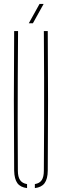

<svg xmlns="http://www.w3.org/2000/svg" viewBox="-20 -959 317 983"><path d="M52.5 -85Q51 -264.5 51 -442.8Q51 -621 52.5 -800H72.5Q71.5 -680.5 71 -561.5Q70.5 -442.5 70.5 -323.5Q70.5 -204.5 71.5 -85Q71.5 -53.5 82.8 -37Q94 -20.5 118.5 -16.5V4Q84.5 0 69 -21.2Q53.5 -42.5 52.5 -85ZM158.5 4V-16.5Q183 -20.5 193.8 -37Q204.5 -53.5 204.5 -85Q205.5 -204.5 205.8 -323.5Q206 -442.5 205.8 -561.5Q205.5 -680.5 204.5 -800H224.5Q226 -621 226 -442.8Q226 -264.5 224.5 -85Q224 -42.5 208.2 -21.2Q192.5 0 158.5 4ZM127.5 -840 182.5 -939H203.5L148.5 -840Z"/></svg>

Font: Big Shoulders Stencil Display SC Thin
Style: Regular
Weight: 100
Designer: Patric King
Foundry: XO Type Co
Version: Version 2.001